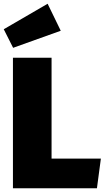

<svg xmlns="http://www.w3.org/2000/svg" viewBox="-26 -1004 568 1024"><path d="M249 -696V-158H512L491 0H43V-696ZM228 -984 298 -840 44 -749 -6 -848Z"/></svg>

Font: Fira Sans Black
Style: Regular
Weight: 900
Designer: Carrois Corporate & Edenspiekermann AG
Foundry: Carrois Corporate GbR & Edenspiekermann AG
Version: Version 4.203